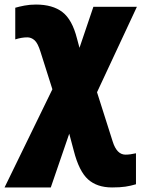

<svg xmlns="http://www.w3.org/2000/svg" viewBox="-43 -583 632 843"><path d="M115 -563Q88 -563 64.5 -558.5Q41 -554 24 -549V-410Q52 -419 77 -419Q94 -419 108.5 -406.5Q123 -394 135 -355L187 -191L-23 240H180L261 4L281 79Q304 169 343.5 204.5Q383 240 449 240Q484 240 507.5 236.5Q531 233 554 226V90Q528 96 508 96Q470 96 452 39L383 -178L558 -553H367L306 -373L295 -414Q274 -497 231 -530Q188 -563 115 -563Z"/></svg>

Font: Noto Sans Display SemiCondensed Black
Style: Regular
Weight: 900
Width: 4
Designer: Monotype Design Team
Foundry: Monotype Imaging Inc.
Version: Version 1.900